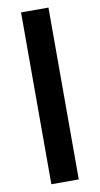

<svg xmlns="http://www.w3.org/2000/svg" viewBox="-94 -792 483 929"><g transform="rotate(-10 147.5 -328.0)"><path d="M214.8 -750V94.2H80.1V-750Z"/></g></svg>

Font: D-DIN-PRO Heavy
Style: Bold
Weight: 900
Designer: Charles Nix
Foundry: CyberFei
Version: Version 1.000;hotconv 1.0.109;makeotfexe 2.5.65596